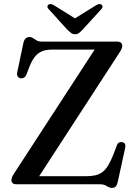

<svg xmlns="http://www.w3.org/2000/svg" viewBox="-20 -904 674 942"><path d="M567.5 -648 157.5 -17 100.5 -39.5H402Q428.5 -39.5 448 -44Q467.5 -48.5 483 -60.2Q498.5 -72 511.5 -94Q524.5 -116 538.5 -151L553.5 -192Q557.5 -201.5 564.2 -204.8Q571 -208 580 -206.5Q590 -204.5 593.2 -197.5Q596.5 -190.5 594.5 -180L557.5 -10.5Q554.5 3.5 547.8 10.8Q541 18 528.5 18Q519.5 18 512 13.5Q504.5 9 495 4.5Q485.5 0 470 0H61.5Q48 0 42 -5.5Q36 -11 36 -20Q36 -26.5 38.8 -33.8Q41.5 -41 47.5 -50.5L459.5 -684L473.5 -660.5H232Q207 -660.5 187.2 -652.8Q167.5 -645 152.2 -626.8Q137 -608.5 124 -576L109.5 -537.5Q104.5 -526.5 97 -522.5Q89.5 -518.5 81 -520Q71.5 -521.5 66.8 -529Q62 -536.5 64.5 -549.5L94.5 -692Q98 -708 105.5 -715.2Q113 -722.5 125 -722.5Q134 -722.5 142 -717Q150 -711.5 159.8 -705.8Q169.5 -700 184 -700H554Q567 -700 573.5 -694.2Q580 -688.5 580 -679.5Q580 -673.5 576.8 -665.5Q573.5 -657.5 567.5 -648ZM368 -801.5 244 -878.5Q227 -888.5 217.5 -881Q213.5 -878 212.8 -871.8Q212 -865.5 219 -859L312 -756.5Q321.5 -747.5 329.2 -741.8Q337 -736 348.5 -736Q359.5 -736 367 -741.8Q374.5 -747.5 383.5 -756.5L477 -859Q483.5 -865.5 483 -871.8Q482.5 -878 478.5 -881Q468.5 -888.5 452 -878.5L328 -801.5Z"/></svg>

Font: Fraunces 18pt
Style: Regular
Weight: 400
Version: Version 1.000;[b76b70a41]